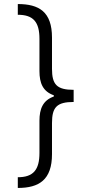

<svg xmlns="http://www.w3.org/2000/svg" viewBox="-20 -792 463 949"><path d="M344 -288V-348C261 -348 237 -374 237 -452V-606C237 -734 173 -772 68 -772V-719C145 -719 175 -683 175 -600V-441C175 -381 192 -340 246 -321V-315C192 -296 175 -254 175 -195V-36C175 47 145 84 68 84V137C173 137 237 97 237 -30V-184C237 -262 261 -288 344 -288Z"/></svg>

Font: Wafeq Light
Style: Regular
Weight: 300
Designer: Rasmus Andersson & Azza Alameddine
Foundry: Google & TypeTogether
Version: Version 3.000;January 28, 2025;FontCreator 15.0.0.3014 64-bi